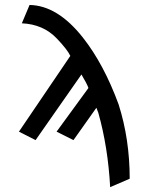

<svg xmlns="http://www.w3.org/2000/svg" viewBox="-20 -567 602 777"><path d="M370.1 -130.9 277.3 0 209 -34.2 337.9 -210.9Q332 -228 309.6 -265.6L124 0L56.6 -34.2L264.6 -340.8Q252.4 -366.7 210 -411.1Q155.3 -468.8 68.4 -472.7L99.6 -546.9Q212.9 -544.9 315.4 -415Q399.9 -308.1 460 -144.5Q504.9 -3.4 504.9 156.2L425.8 190.4Q417 28.3 377.9 -110.4Z"/></svg>

Font: NovaMono
Style: Regular
Weight: 400
Monospace: yes
Version: Version 1.2